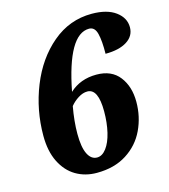

<svg xmlns="http://www.w3.org/2000/svg" viewBox="-110 -811 801 909"><g transform="rotate(-15 291.0 -357.0)"><path d="M53 -225Q53 -351 99 -466Q145 -581 229.5 -652.5Q314 -724 423 -724Q498 -724 540 -693Q582 -662 582 -616Q582 -573 543.5 -548.5Q505 -524 438 -524Q439 -587 430 -623Q421 -659 393 -659Q290 -659 238 -391Q291 -440 370 -440Q444 -440 482 -391Q520 -342 520 -267Q520 -194 490 -130.5Q460 -67 399.5 -28.5Q339 10 253 10Q196 10 151 -16.5Q106 -43 79.5 -96Q53 -149 53 -225ZM361 -263Q361 -374 308 -374Q286 -374 263 -359.5Q240 -345 224 -325Q211 -254 211 -192Q211 -126 227.5 -93Q244 -60 273 -60Q298 -60 318.5 -87Q339 -114 350 -160.5Q361 -207 361 -263Z"/></g></svg>

Font: Noto Serif NarrowBlack
Style: Italic
Weight: 900
Width: 4
Italic angle: -12°
Designer: Monotype Design Team
Foundry: Monotype Imaging Inc.
Version: Version 1.001